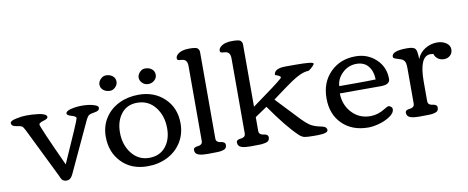

<svg xmlns="http://www.w3.org/2000/svg" viewBox="-85 -1005 3167 1300"><g transform="rotate(-10 1498.5 -355.5)"><path d="M361.8 -435.1Q361.8 -451.2 397 -460.2Q432.1 -469.2 473.6 -469.2Q493.7 -469.2 517.3 -466.6Q541 -463.9 562.7 -455.8Q584.5 -447.8 584.5 -436.5Q584.5 -415 554.7 -410.6Q522.9 -405.8 512 -399.2Q501 -392.6 491.2 -372.1L344.7 -57.6Q342.3 -52.2 336.7 -40.3Q331.1 -28.3 329.1 -24.2Q327.1 -20 322.5 -12Q317.9 -3.9 314.7 -1Q311.5 2 306.4 5.9Q301.3 9.8 295.7 11Q290 12.2 282.7 12.2Q274.4 12.2 267.8 9.5Q261.2 6.8 257.6 4.4Q253.9 2 249.5 -5.6Q245.1 -13.2 243.9 -16.4Q242.7 -19.5 238.3 -29.8L70.8 -370.6Q59.6 -393.6 50.8 -399.7Q42 -405.8 8.8 -410.6Q-21 -415 -21 -437Q-21 -451.7 19.8 -460.4Q60.5 -469.2 90.8 -469.2Q111.3 -469.2 130.9 -468.3Q150.4 -467.3 175.3 -464.1Q200.2 -460.9 215.3 -453.4Q230.5 -445.8 230.5 -435.1Q230.5 -427.2 220.7 -421.9Q210.9 -416.5 199.5 -413.6Q188 -410.6 178.2 -405.3Q168.5 -399.9 168.5 -392.6Q168.5 -376 296.9 -96.7Q423.8 -380.4 423.8 -392.6Q423.8 -399.9 414.1 -405.3Q404.3 -410.6 392.8 -413.6Q381.3 -416.5 371.6 -421.9Q361.8 -427.2 361.8 -435.1Z M942.9 -535.2Q918.5 -535.2 901.6 -551.8Q884.8 -568.4 884.8 -588.9Q884.8 -608.9 901.1 -626Q917.5 -643.1 937 -643.1Q965.8 -643.1 984.1 -628.4Q1002.4 -613.8 1002.4 -588.9Q1002.4 -566.4 984.4 -550.8Q966.3 -535.2 942.9 -535.2ZM732.9 -588.9Q732.9 -568.4 716.3 -551.8Q699.7 -535.2 680.2 -535.2Q652.3 -535.2 633.8 -550Q615.2 -564.9 615.2 -588.9Q615.2 -608.9 632.1 -626Q648.9 -643.1 668.5 -643.1Q696.8 -643.1 714.8 -628.2Q732.9 -613.3 732.9 -588.9ZM841.3 12.2Q731 12.2 663.6 -57.4Q596.2 -127 596.2 -233.9Q596.2 -305.2 631.8 -360.8Q667.5 -416.5 728.3 -446Q789.1 -475.6 863.8 -475.6Q971.2 -475.6 1041 -408.7Q1110.8 -341.8 1110.8 -235.8Q1110.8 -162.6 1075 -105.7Q1039.1 -48.8 978 -18.3Q917 12.2 841.3 12.2ZM1015.6 -218.3Q1015.6 -304.7 968.8 -364.3Q921.9 -423.8 844.7 -423.8Q774.9 -423.8 735.4 -373.5Q695.8 -323.2 695.8 -245.1Q695.8 -160.2 742.2 -101.1Q788.6 -42 862.3 -42Q934.1 -42 974.9 -91.3Q1015.6 -140.6 1015.6 -218.3Z M1387.7 -38.1Q1387.7 -24.9 1380.6 -16.6Q1373.5 -8.3 1358.2 -4.9Q1342.8 -1.5 1330.8 -0.7Q1318.8 0 1296.9 0Q1290 0 1276.1 0.2Q1262.2 0.5 1254.9 0.5Q1235.8 0.5 1222.4 -1Q1209 -2.4 1195.8 -6.3Q1182.6 -10.3 1175.8 -19Q1168.9 -27.8 1168.9 -41Q1168.9 -52.7 1178.7 -57.6Q1188.5 -62.5 1200.2 -63Q1211.9 -63.5 1221.7 -70.6Q1231.4 -77.6 1231.4 -93.3V-608.9Q1231.4 -653.3 1196.3 -656.7Q1192.9 -657.2 1187.5 -657.7Q1182.1 -658.2 1179.7 -658.4Q1177.2 -658.7 1173.6 -659.4Q1169.9 -660.2 1168.2 -661.1Q1166.5 -662.1 1164.8 -663.6Q1163.1 -665 1162.4 -667.2Q1161.6 -669.4 1161.6 -672.9Q1161.6 -689 1176.5 -701.2Q1191.4 -713.4 1211.2 -718.5Q1231 -723.6 1250.5 -723.6Q1267.1 -723.6 1274.9 -723.4Q1282.7 -723.1 1294.4 -721.2Q1306.2 -719.2 1311.3 -715.6Q1316.4 -711.9 1320.6 -704.8Q1324.7 -697.8 1324.7 -687V-93.3Q1324.7 -78.1 1334.5 -71Q1344.2 -64 1356.2 -63.2Q1368.2 -62.5 1377.9 -56.6Q1387.7 -50.8 1387.7 -38.1Z M1463.9 -41Q1463.9 -52.7 1473.6 -57.6Q1483.4 -62.5 1495.4 -63Q1507.3 -63.5 1517.1 -70.6Q1526.9 -77.6 1526.9 -93.3V-608.9Q1526.9 -653.3 1492.2 -656.7Q1488.8 -657.2 1483.4 -657.7Q1478 -658.2 1475.6 -658.4Q1473.1 -658.7 1469.5 -659.4Q1465.8 -660.2 1464.1 -661.1Q1462.4 -662.1 1460.4 -663.6Q1458.5 -665 1457.8 -667.2Q1457 -669.4 1457 -672.9Q1457 -689 1471.9 -701.2Q1486.8 -713.4 1506.6 -718.5Q1526.4 -723.6 1545.9 -723.6Q1562.5 -723.6 1570.3 -723.4Q1578.1 -723.1 1589.8 -721.2Q1601.6 -719.2 1606.7 -715.6Q1611.8 -711.9 1616 -704.8Q1620.1 -697.8 1620.1 -687V-259.8Q1638.2 -273.4 1704.3 -321.3Q1770.5 -369.1 1803.7 -395.5Q1834 -419.4 1834 -423.8Q1834 -435.1 1796.9 -446.8Q1798.3 -491.2 1878.9 -491.2H1945.3Q2068.4 -491.2 2068.4 -477.5Q2068.4 -471.2 2054.4 -457.3Q2040.5 -443.4 2025.9 -435.1Q1993.7 -435.1 1951.9 -413.1Q1910.2 -391.1 1849.1 -345.7L1764.6 -283.2L1918 -121.1Q1945.8 -92.3 1968.5 -76.9Q1991.2 -61.5 2025.4 -53.2Q2029.3 -52.2 2038.8 -50Q2048.3 -47.9 2052.7 -46.9Q2057.1 -45.9 2064 -43.2Q2070.8 -40.5 2074 -37.6Q2077.1 -34.7 2079.8 -29.8Q2082.5 -24.9 2082.5 -18.6Q2082.5 4.9 2006.8 4.9H1983.4Q1937 4.9 1919.7 0.7Q1902.3 -3.4 1882.8 -22Q1810.1 -90.8 1702.6 -244.6L1619.6 -188.5V-93.3Q1619.6 -78.1 1629.4 -71Q1639.2 -64 1651.1 -63.2Q1663.1 -62.5 1672.9 -56.6Q1682.6 -50.8 1682.6 -38.1Q1682.6 -24.9 1675.5 -16.6Q1668.5 -8.3 1653.1 -4.9Q1637.7 -1.5 1625.7 -0.7Q1613.8 0 1591.8 0Q1585 0 1571 0.2Q1557.1 0.5 1549.8 0.5Q1530.8 0.5 1517.3 -1Q1503.9 -2.4 1490.7 -6.3Q1477.5 -10.3 1470.7 -19Q1463.9 -27.8 1463.9 -41Z M2355 -476.6Q2438.5 -476.6 2495.8 -422.6Q2553.2 -368.7 2553.2 -287.1Q2553.2 -247.6 2490.7 -247.6H2208Q2209 -168.5 2259.3 -114.3Q2309.6 -60.1 2386.2 -60.1Q2437 -60.1 2484.9 -89.8Q2510.3 -105.5 2516.1 -105.5Q2524.4 -105.5 2533.4 -98.4Q2542.5 -91.3 2542.5 -81.1Q2542.5 -54.2 2508.1 -31.5Q2473.6 -8.8 2432.1 2.2Q2390.6 13.2 2359.4 13.2Q2248.5 13.2 2180.9 -53.2Q2113.3 -119.6 2113.3 -229.5Q2113.3 -339.4 2181.4 -408Q2249.5 -476.6 2355 -476.6ZM2463.4 -298.8Q2462.4 -355 2434.1 -390.1Q2405.8 -425.3 2352.5 -425.3Q2296.9 -425.3 2256.1 -386.2Q2215.3 -347.2 2212.9 -296.9H2327.1Q2403.3 -296.9 2463.4 -298.8Z M2777.3 -383.3Q2793.9 -425.3 2832.3 -449.2Q2870.6 -473.1 2916 -473.1Q2951.2 -473.1 2977.3 -455.8Q3003.4 -438.5 3003.4 -410.2Q3003.4 -385.3 2986.3 -369.4Q2969.2 -353.5 2943.8 -353.5Q2919.4 -353.5 2901.6 -366.7Q2883.8 -379.9 2878.4 -400.9Q2865.7 -402.8 2857.4 -402.8Q2781.2 -402.8 2781.2 -227.5V-93.3Q2781.2 -78.1 2791 -71Q2800.8 -64 2812.7 -63.2Q2824.7 -62.5 2834.5 -56.6Q2844.2 -50.8 2844.2 -38.1Q2844.2 -24.9 2837.2 -16.6Q2830.1 -8.3 2814.7 -4.9Q2799.3 -1.5 2787.4 -0.7Q2775.4 0 2753.4 0Q2746.6 0 2732.7 0.2Q2718.8 0.5 2711.4 0.5Q2692.4 0.5 2679 -1Q2665.5 -2.4 2652.3 -6.3Q2639.2 -10.3 2632.3 -19Q2625.5 -27.8 2625.5 -41Q2625.5 -52.7 2635.3 -57.6Q2645 -62.5 2657 -63Q2668.9 -63.5 2678.7 -70.6Q2688.5 -77.6 2688.5 -93.3V-334.5Q2688.5 -356.9 2685.5 -370.4Q2682.6 -383.8 2675 -391.1Q2667.5 -398.4 2660.4 -401.4Q2653.3 -404.3 2638.2 -408.7Q2623 -413.1 2612.3 -418Q2604 -421.9 2604 -430.7Q2604 -469.7 2709 -469.7Q2753.4 -469.7 2765.4 -454.3Q2777.3 -439 2777.3 -383.3Z"/></g></svg>

Font: Corben
Style: Regular
Weight: 400
Designer: vernon adams
Foundry: vernon adams
Version: Version 1.100